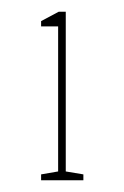

<svg xmlns="http://www.w3.org/2000/svg" viewBox="-20 -728 212 327"><path d="M50 -421V-431L79 -436V-683H50V-692L80 -708H92V-436L122 -431V-421Z"/></svg>

Font: Kalnia Thin
Style: Regular
Weight: 100
Version: Version 1.105